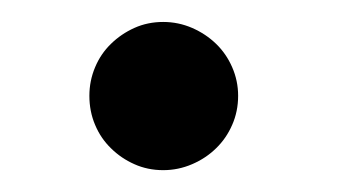

<svg xmlns="http://www.w3.org/2000/svg" viewBox="-20 -142 320 174"><path d="M195.8 -55.2Q195.8 -41 190.4 -28.8Q185.1 -16.6 175.8 -7.6Q166.5 1.5 154.1 6.8Q141.6 12.2 127.9 12.2Q113.8 12.2 101.8 6.8Q89.8 1.5 80.6 -7.6Q71.3 -16.6 66.2 -28.8Q61 -41 61 -55.2Q61 -68.8 66.2 -81.1Q71.3 -93.3 80.6 -102.3Q89.8 -111.3 101.8 -116.7Q113.8 -122.1 127.9 -122.1Q141.6 -122.1 154.1 -116.7Q166.5 -111.3 175.8 -102.3Q185.1 -93.3 190.4 -81.1Q195.8 -68.8 195.8 -55.2Z"/></svg>

Font: BabelStone Ogham
Style: Italic
Weight: 400
Italic angle: -30°
Designer: Andrew West
Foundry: BabelStone
Version: Version 2.02 March 14, 2022